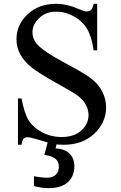

<svg xmlns="http://www.w3.org/2000/svg" viewBox="-20 -732 625 992"><path d="M482.1 -712.3V-471.8H463.6Q454.4 -541 430.5 -581.8Q406.7 -622.6 362.1 -647.2Q317.4 -671.8 270.3 -671.8Q217.9 -671.8 182.8 -639Q147.7 -606.2 147.7 -565.1Q147.7 -532.8 169.2 -506.2Q201 -467.7 321.5 -403.6Q419 -351.8 454.6 -323.6Q490.3 -295.4 509.2 -257.2Q528.2 -219 528.2 -177.9Q528.2 -99 467.4 -41.5Q406.7 15.9 309.7 15.9Q279.5 15.9 252.8 11.8Q236.9 7.7 186.4 -7.7Q135.9 -23.1 123.1 -23.1Q109.2 -23.1 101.8 -15.4Q94.4 -7.7 91.3 15.9H72.8V-223.1H91.3Q105.1 -148.2 127.7 -111Q150.3 -73.8 196.7 -49Q243.1 -24.1 299 -24.1Q363.1 -24.1 400.3 -57.7Q437.4 -91.3 437.4 -137.9Q437.4 -164.1 423.6 -190.5Q409.7 -216.9 379 -239.5Q358.5 -254.9 269 -304.6Q179.5 -354.4 142.3 -384.4Q105.1 -414.4 85.1 -450.3Q65.1 -486.2 65.1 -529.2Q65.1 -604.1 122.8 -658.2Q180.5 -712.3 269.7 -712.3Q325.6 -712.3 387.2 -685.1Q416.4 -672.8 428.7 -672.8Q441 -672.8 450 -680.5Q459 -688.2 463.6 -712.3ZM364.1 126.2Q364.1 179 330.3 209.5Q296.4 240 232.3 240Q224.6 240 214.9 239.5Q205.1 239 194.9 237.4Q184.6 235.9 174.4 233.6Q164.1 231.3 155.4 229.2V178.5Q173.3 182.1 191.3 184.1Q209.2 186.2 223.1 186.2Q251.8 186.2 267.9 171Q284.1 155.9 284.1 129.7Q284.1 100.5 262.8 85.9Q241.5 71.3 209.2 68.7L229.7 -8.7H277.4L267.2 34.4Q315.9 37.9 340 62.3Q364.1 86.7 364.1 126.2Z"/></svg>

Font: MM Jasmine
Style: Regular
Weight: 400
Designer: Khon Soe Zaw Thu
Version: Version 1.00 July 11, 2016, initial release